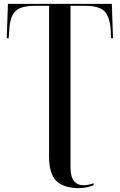

<svg xmlns="http://www.w3.org/2000/svg" viewBox="-20 -734 621 994"><path d="M390 240Q310 240 272 203Q234 166 234 76V-704H162Q89 -704 60.5 -677Q32 -650 28 -580L25 -536H15L21 -714H559L565 -536H555L553 -580Q548 -650 519.5 -677Q491 -704 419 -704H345V131Q345 180 362.5 202.5Q380 225 413 225Q426 225 439 222Q452 219 465 215V225Q454 230 432.5 235Q411 240 390 240Z"/></svg>

Font: Noto Serif Display SemiCondensed Medium
Style: Regular
Weight: 500
Width: 4
Designer: Monotype Design Team
Foundry: Monotype Imaging Inc.
Version: Version 2.009